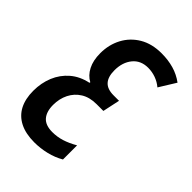

<svg xmlns="http://www.w3.org/2000/svg" viewBox="-174 -618 699 699"><g transform="rotate(45 175.5 -268.5)"><path d="M135.7 9.8Q91.3 9.8 61 -5.6Q30.8 -21 15.6 -50Q0.5 -79.1 0.5 -120.6Q0.5 -160.6 14.6 -195.1Q28.8 -229.5 56.6 -253.4Q84.5 -277.3 124.5 -285.6L125.5 -289.1Q102.5 -301.3 89.4 -326.9Q76.2 -352.5 76.2 -389.6Q76.2 -433.6 95.2 -469.5Q114.3 -505.4 149.7 -526.4Q185.1 -547.4 234.9 -547.4Q268.6 -547.4 297.6 -539.1Q326.7 -530.8 351.1 -512.7L311.5 -448.7Q295.9 -461.9 276.6 -468.8Q257.3 -475.6 237.3 -475.6Q199.7 -475.6 178.2 -449.5Q156.7 -423.3 156.7 -382.3Q156.7 -348.6 171.9 -332Q187 -315.4 218.8 -315.4H247.1L232.9 -249H197.8Q162.6 -249 138.2 -233.9Q113.8 -218.8 100.8 -192.9Q87.9 -167 87.9 -135.3Q87.9 -100.6 104.2 -81.8Q120.6 -63 155.8 -63Q180.7 -63 204.1 -70.3Q227.5 -77.6 253.9 -92.8V-20Q228 -4.9 197.5 2.4Q167 9.8 135.7 9.8Z"/></g></svg>

Font: Open Sans Condensed Medium
Style: Italic
Weight: 500
Width: 3
Italic angle: -12°
Designer: Monotype Design Team
Foundry: Monotype Imaging Inc.
Version: Version 3.000